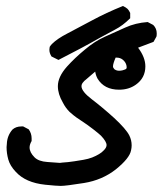

<svg xmlns="http://www.w3.org/2000/svg" viewBox="-20 -440 545 643"><path d="M442.4 -280.3Q466.8 -248 466.8 -217.8Q466.8 -178.7 434.6 -156.2Q411.1 -139.6 378.9 -139.6Q329.1 -139.6 306.6 -176.8Q300.8 -187.5 298.8 -200.2Q275.4 -179.7 268.1 -173.8Q260.7 -168 259.8 -166Q252.9 -159.2 252.9 -151.4Q252.9 -133.8 287.6 -107.4Q322.3 -81.1 362.3 -44.9Q402.3 -7.8 413.1 13.7Q420.9 29.3 420.9 46.9Q420.9 54.7 418.9 63.5Q414.1 89.8 368.2 127Q322.3 163.1 261.2 172.9Q200.2 182.6 183.6 182.6Q169.9 182.6 131.8 178.7Q65.4 171.9 32.2 134.8Q13.7 115.2 7.8 94.2Q2 73.2 2 52.7Q2 47.9 2.9 42Q3.9 14.6 21.5 -5.9Q33.2 -16.6 51.8 -16.6Q53.7 -16.6 57.6 -16.6L76.2 -6.8Q85.9 6.8 85.9 23.4Q85.9 26.4 85.9 32.2Q79.1 43.9 79.1 53.7Q79.1 70.3 95.7 86.9Q109.4 100.6 138.7 102.5Q168 104.5 173.3 105Q178.7 105.5 180.7 105.5Q182.6 105.5 188.5 104.5Q207 103.5 229 100.1Q251 96.7 259.3 95.2Q267.6 93.8 274.9 91.8Q282.2 89.8 288.6 87.4Q294.9 85 300.8 82Q306.6 79.1 311.5 76.2Q320.3 71.3 328.6 62.5Q336.9 53.7 336.9 45.9Q336.9 34.2 318.4 14.6Q311.5 7.8 292 -7.3Q272.5 -22.5 252.9 -35.2Q233.4 -47.9 226.6 -53.7Q219.7 -59.6 212.9 -65.4Q199.2 -79.1 190.4 -96.7Q173.8 -125 173.8 -151.4Q173.8 -182.6 204.1 -216.8Q230.5 -246.1 263.7 -273.4Q296.9 -301.8 332 -317.4L399.4 -347.7Q433.6 -363.3 474.6 -366.2L493.2 -356.4Q504.9 -344.7 504.9 -328.1Q504.9 -320.3 503.9 -317.4L494.1 -299.8Q466.8 -289.1 442.4 -280.3ZM367.2 -247.1Q358.4 -226.6 358.4 -217.8Q358.4 -212.9 363.3 -208Q370.1 -203.1 378.9 -203.1Q390.6 -203.1 402.3 -209Q404.3 -211.9 404.3 -214.8Q404.3 -217.8 403.3 -221.7Q400.4 -232.4 391.6 -239.7Q382.8 -247.1 370.1 -247.1Q368.2 -247.1 367.2 -247.1ZM145.5 -271.5Q145.5 -273.4 145.5 -275.4Q145.5 -277.3 146.5 -283.2Q150.4 -289.1 154.3 -293Q171.9 -310.5 205.1 -327.6Q238.3 -344.7 287.1 -371.1Q335.9 -397.5 391.6 -419.9Q402.3 -415 407.2 -410.2Q412.1 -405.3 416 -396.5V-378.9Q391.6 -354.5 365.2 -340.8Q338.9 -327.1 316.4 -314.5Q280.3 -293.9 247.1 -276.4L175.8 -239.3L152.3 -251Q145.5 -262.7 145.5 -271.5Z"/></svg>

Font: JasonHandwriting2
Style: SemiBold
Weight: 600
Version: Version 1.04.7